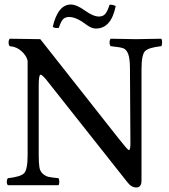

<svg xmlns="http://www.w3.org/2000/svg" viewBox="-20 -818 748 848"><path d="M554 -514Q554 -560 546 -580Q538 -600 524 -605Q510 -610 469 -614Q464 -619 464 -630Q464 -642 469 -647Q557 -645 580 -645Q610 -645 692 -647Q696 -643 696 -630Q696 -618 692 -614Q636 -608 620.5 -592Q605 -576 605 -512V-21Q605 10 582 10Q560 10 542 -14L193 -455Q168 -488 159 -488Q151 -488 151 -439V-133Q151 -98 154 -79.5Q157 -61 169 -50.5Q181 -40 194 -37Q207 -34 238 -31Q242 -27 242 -14Q242 -4 238 0H15Q10 -5 10 -14Q10 -26 15 -31Q71 -37 86.5 -53Q102 -69 102 -133V-550Q97 -572 75 -592Q53 -612 23 -614Q18 -619 18 -630Q18 -642 23 -647L158 -645L501 -210Q544 -155 549 -155Q556 -155 556 -185ZM293 -798Q318 -798 355 -771.5Q392 -745 417 -745Q434 -745 444 -755.5Q454 -766 464 -797Q480 -798 491 -791Q471 -692 404 -692Q398 -692 391.5 -693.5Q385 -695 377.5 -699Q370 -703 365.5 -706Q361 -709 352.5 -715.5Q344 -722 340 -724Q309 -743 286 -743Q267 -743 257.5 -732Q248 -721 240 -695Q221 -692 213 -700Q236 -798 293 -798Z"/></svg>

Font: Triodion Unicode
Style: Normal
Weight: 400
Version: Version 1.1